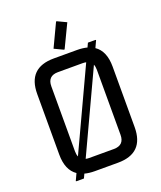

<svg xmlns="http://www.w3.org/2000/svg" viewBox="-171 -1054 991 1180"><g transform="rotate(-20 324.5 -463.5)"><path d="M400.4 0H249Q211.9 0 183.1 -7.8L170.4 19.5H122.1L117.7 17.6L138.7 -27.8Q78.1 -68.8 78.1 -170.9V-566.4Q78.1 -737.3 249 -737.3H400.4Q437.5 -737.3 466.3 -729.5L479 -756.8H527.3L531.7 -754.9L510.7 -709.5Q571.3 -668.5 571.3 -566.4V-170.9Q571.3 0 400.4 0ZM244.1 -87.9H405.3Q473.6 -87.9 473.6 -156.2V-581.1Q473.6 -602.1 467.3 -616.7L221.7 -90.3Q231.9 -87.9 244.1 -87.9ZM182.1 -120.6 427.7 -647Q417.5 -649.4 405.3 -649.4H244.1Q175.8 -649.4 175.8 -581.1V-156.2Q175.8 -135.3 182.1 -120.6ZM344.2 -945.8 402.8 -918 330.1 -766.6H325.2L267.6 -793.9L339.4 -945.8Z"/></g></svg>

Font: Nova Square
Style: Book
Weight: 400
Designer: Wojciech Kalinowski "wmk69" (wmk69@o2.pl)
Foundry: Wojciech Kalinowski "wmk69" (wmk69@o2.pl)
Version: Version 3.1.0; 2021-05-23